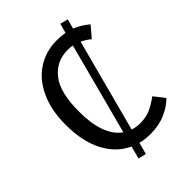

<svg xmlns="http://www.w3.org/2000/svg" viewBox="-236 -856 1032 1032"><g transform="rotate(-45 280.0 -340.0)"><path d="M540 -65Q508 -32 458 -10Q408 12 343 12Q303 12 267 3L249 70L204 59L223 -13Q144 -49 99.5 -134Q55 -219 55 -345Q55 -458 93 -538.5Q131 -619 196 -660Q261 -701 341 -701Q374 -701 404 -696L419 -750L464 -739L449 -683Q488 -669 532 -633L480 -572Q454 -593 428 -605L288 -77Q315 -68 346 -68Q390 -68 423 -83Q456 -98 493 -125ZM156 -345Q156 -162 246 -98L384 -620Q366 -623 347 -623Q261 -623 208.5 -557Q156 -491 156 -345Z"/></g></svg>

Font: FiraGOUPP
Style: Medium
Weight: 400
Designer: bBox Type
Foundry: bBox Type GmbH
Version: Version 1.001